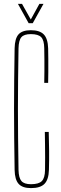

<svg xmlns="http://www.w3.org/2000/svg" viewBox="-20 -959 314 985"><path d="M139 6Q95 6 75.5 -15.8Q56 -37.5 55 -87Q53.5 -173.5 52.8 -250Q52 -326.5 52 -399.5Q52 -472.5 52.8 -548.8Q53.5 -625 55 -711Q56 -761.5 75.2 -782.8Q94.5 -804 138 -804Q184 -804 204.8 -782.2Q225.5 -760.5 227 -711Q227.5 -690.5 227.8 -656.5Q228 -622.5 227.8 -588.5Q227.5 -554.5 227 -534H207Q207.5 -563.5 207.8 -593Q208 -622.5 207.8 -652Q207.5 -681.5 207 -711Q206.5 -752.5 191.5 -768.2Q176.5 -784 138 -784Q103.5 -784 89.8 -768.2Q76 -752.5 75 -711Q73.5 -625 72.8 -548.8Q72 -472.5 72 -399.5Q72 -326.5 72.8 -250Q73.5 -173.5 75 -87Q76 -46.5 90 -30.2Q104 -14 139 -14Q179 -14 194.8 -30.2Q210.5 -46.5 211 -87Q211.5 -119.5 211.5 -152Q211.5 -184.5 211 -217Q210.5 -249.5 210 -282H230Q231.5 -229.5 232 -184.5Q232.5 -139.5 231 -87Q229.5 -37.5 208.2 -15.8Q187 6 139 6ZM127 -840 72 -939H93L138 -859L182 -939H203L148 -840Z"/></svg>

Font: Big Shoulders Display SC Thin
Style: Regular
Weight: 100
Designer: Patric King
Foundry: XO Type Co
Version: Version 2.002